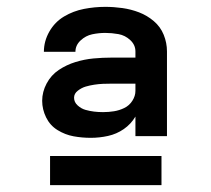

<svg xmlns="http://www.w3.org/2000/svg" viewBox="-20 -761 616 560"><path d="M245 -359Q270 -359 295 -364.5Q320 -370 341 -384.5Q362 -399 375 -421V-364H467V-611Q467 -636 457.5 -659.5Q448 -683 428.5 -699.5Q409 -716 385.5 -725Q362 -734 337 -737.5Q312 -741 287 -741Q256 -741 225 -735Q194 -729 167 -713Q140 -697 124 -669Q108 -641 108 -610H200Q200 -629 215 -643Q230 -657 249 -661Q268 -665 287 -665Q306 -665 325.5 -661.5Q345 -658 360 -644Q375 -630 375 -611V-593H306Q279 -593 252.5 -590.5Q226 -588 200 -580Q174 -572 151.5 -557Q129 -542 116 -517.5Q103 -493 103 -467Q103 -442 114.5 -418.5Q126 -395 148 -381.5Q170 -368 194.5 -363.5Q219 -359 245 -359ZM281 -434H280Q267 -434 254.5 -435.5Q242 -437 229.5 -440.5Q217 -444 206.5 -453.5Q196 -463 196 -476Q196 -488 207 -496.5Q218 -505 230 -508.5Q242 -512 255 -514Q268 -516 280.5 -516.5Q293 -517 306 -517H375V-496Q375 -481 366 -467Q357 -453 342.5 -446Q328 -439 312.5 -436.5Q297 -434 281 -434ZM126 -221H451V-306H126Z"/></svg>

Font: Iosevka Sparkle Heavy
Style: Regular
Weight: 900
Designer: Belleve Invis
Foundry: Belleve Invis
Version: Version 4.5.0; ttfautohint (v1.8.3)